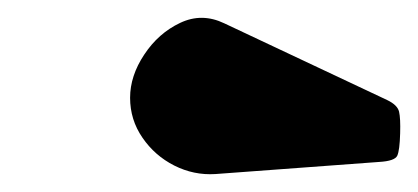

<svg xmlns="http://www.w3.org/2000/svg" viewBox="-20 -864 466 214"><path d="M220 -670Q196 -668.5 174.2 -679.5Q152.5 -690.5 138.8 -710.5Q125 -730.5 125 -755Q125 -779.5 140.8 -803.2Q156.5 -827 180.8 -838.5Q205 -850 230 -838L411.5 -752.5Q423 -747 424.8 -739.5Q426.5 -732 426 -715.5Q425.5 -696.5 422.8 -690.5Q420 -684.5 402.5 -683.5Z"/></svg>

Font: Besley* Condensed Fatface
Style: Italic
Weight: 900
Width: 3
Italic angle: -13°
Designer: Owen Earl
Foundry: indestructible type*
Version: Version 3.000; ttfautohint (v1.8.3)